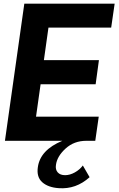

<svg xmlns="http://www.w3.org/2000/svg" viewBox="-20 -770 650 1050"><path d="M588 -619H245L220 -441H521L503 -309H202L177 -132H520L501 0H452Q385 0 338.5 42.5Q292 85 286 132Q282 157 295.5 172.5Q309 188 336 188Q362 188 389 173Q416 158 433 135L470 199Q396 266 301 259Q243 255 211 226.5Q179 198 187 144Q200 50 321 0H7L113 -750H607Z"/></svg>

Font: Oakes Grotesk Bold
Style: Italic
Weight: 700
Italic angle: -8°
Designer: Samuel Oakes
Foundry: Samuel Oakes
Version: Version 1.000;PS 001.000;hotconv 1.0.88;makeotf.lib2.5.64775